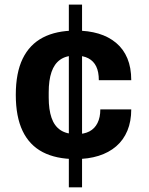

<svg xmlns="http://www.w3.org/2000/svg" viewBox="-20 -750 637 823"><path d="M275.1 52.9V-730.2H331.7V52.9ZM304 -68.2Q220.3 -68.2 163.2 -97.9Q106.1 -127.7 76.9 -188.7Q47.7 -249.7 47.7 -343.4Q47.7 -438 77.3 -498.7Q106.9 -559.4 164 -589.2Q221.1 -618.9 304 -618.9Q358.6 -618.9 402.2 -605.9Q445.8 -592.9 477.6 -566.3Q509.4 -539.7 526 -499.8Q542.6 -459.9 542.6 -406.2H403.6Q403.6 -441.9 392.5 -465Q381.4 -488.1 359 -500Q336.6 -511.8 302.5 -511.8Q262.8 -511.8 237.8 -494Q212.7 -476.2 200.8 -441.3Q188.8 -406.4 188.8 -354.2V-331.7Q188.8 -280.2 200.9 -245Q213 -209.9 239 -192.5Q265 -175 307.3 -175Q341 -175 363.5 -186.9Q386 -198.7 398 -222.8Q410 -246.8 410 -281.1H542.6Q542.6 -229.7 526 -189.8Q509.4 -149.8 478 -122.8Q446.6 -95.8 402.6 -82Q358.6 -68.2 304 -68.2Z"/></svg>

Font: Archivo SemiBold
Style: Regular
Weight: 600
Designer: Hector Gatti
Foundry: Omnibus-Type
Version: Version 2.001